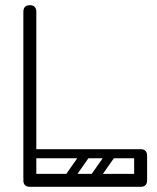

<svg xmlns="http://www.w3.org/2000/svg" viewBox="-20 -720 607 740"><path d="M95 0Q70 0 70 -36V-674Q70 -700 95 -700Q120 -700 120 -674V-26Q120 0 95 0ZM96 0Q70 0 70 -25Q70 -50 96 -50H521Q547 -50 547 -25Q547 0 521 0ZM497 -119Q497 -145 522 -145Q547 -145 547 -119V-26Q547 0 522 0Q497 0 497 -26ZM77 -127Q77 -145 95 -145H522Q540 -145 540 -127Q540 -110 521 -110H94Q77 -110 77 -127ZM321 -139Q334 -129 325 -116L259 -22Q250 -8 234 -19Q221 -29 230 -42L296 -136Q300 -141 307 -142.5Q314 -144 321 -139ZM419 -139Q432 -129 423 -116L357 -22Q348 -8 332 -19Q319 -29 328 -42L394 -136Q398 -141 405 -142.5Q412 -144 419 -139ZM123 -32Q123 -49 140 -49H472Q489 -49 489 -32Q489 -14 473 -14H141Q123 -14 123 -32ZM123 -128Q123 -145 140 -145H472Q489 -145 489 -128Q489 -110 473 -110H141Q123 -110 123 -128Z"/></svg>

Font: Agu Display
Style: Regular
Weight: 400
Designer: Oluwaseun Badejo
Version: Version 1.103